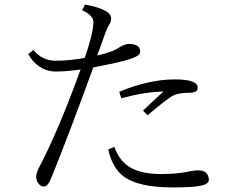

<svg xmlns="http://www.w3.org/2000/svg" viewBox="-20 -820 1040 834"><path d="M348.1 -568.4Q385.7 -676.8 385.7 -724.1Q385.7 -753.4 336.9 -775.4L349.1 -800.3Q462.9 -779.3 462.9 -740.2Q462.9 -726.6 454.1 -712.4Q444.3 -698.2 430.2 -656.2Q413.1 -607.4 401.9 -579.1Q466.8 -592.3 500 -615.2Q524.4 -629.4 540 -629.4Q567.9 -629.4 581.1 -617.2Q588.9 -610.4 588.9 -594.2Q588.9 -577.1 540 -562Q495.1 -547.9 385.3 -527.3Q287.1 -256.8 207 -57.6Q189 -9.8 172.4 -9.8Q157.7 -9.8 148.4 -21Q137.2 -33.2 137.2 -53.7Q137.2 -68.8 152.3 -97.7Q235.4 -256.8 330.1 -518.1Q270 -509.3 220.2 -509.3Q184.6 -509.3 152.8 -529.8Q121.6 -549.8 103 -585L125 -603Q163.6 -556.2 221.2 -556.2Q282.2 -556.2 348.1 -568.4ZM601.1 -339.4Q641.1 -377.9 689.9 -422.4Q608.9 -420.9 506.8 -393.1L498 -421.4Q627 -475.1 739.7 -475.1Q838.9 -475.1 838.9 -439Q838.9 -417 801.8 -417Q752.4 -417 729 -403.3Q694.3 -381.8 621.1 -319.3ZM477.1 -182.1Q498.5 -118.2 550.8 -89.8Q599.1 -64 681.2 -64Q746.1 -64 796.4 -74.2Q826.2 -80.1 835.9 -80.1Q861.8 -80.1 872.1 -72.3Q887.2 -59.6 887.2 -39.1Q887.2 -20.5 852.1 -13.2Q815.9 -5.9 730 -5.9Q581.5 -5.9 517.6 -53.2Q467.8 -90.3 450.2 -170.9Z"/></svg>

Font: I.MingCP
Style: Regular
Weight: 400
Designer: I.Font Project
Version: Version 8.000; Sep 06, 2022